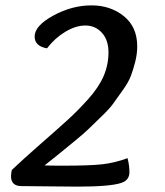

<svg xmlns="http://www.w3.org/2000/svg" viewBox="-20 -693 614 715"><path d="M155 -513Q109 -521 109 -557Q109 -597 178.5 -635Q248 -673 321 -673Q391 -673 441 -633Q491 -593 491 -520Q491 -492 483.5 -462.5Q476 -433 467 -409.5Q458 -386 436 -355.5Q414 -325 401 -306.5Q388 -288 354.5 -256Q321 -224 307.5 -210.5Q294 -197 253 -163.5Q212 -130 201 -121Q190 -112 146 -77Q165 -76 213 -76Q312 -76 359 -81Q406 -86 455 -104Q462 -76 462 -52Q462 -22 432 -12Q391 2 269 2Q230 2 159 1Q88 0 60 0Q21 0 21 -37Q21 -46 24 -60Q66 -100 130 -156Q194 -212 231.5 -246Q269 -280 308.5 -324Q348 -368 366 -410Q384 -452 384 -498Q384 -544 359.5 -571Q335 -598 298 -598Q262 -598 223 -574.5Q184 -551 155 -513Z"/></svg>

Font: Overlock
Style: Bold Italic
Weight: 700
Designer: Dario Muhafara
Foundry: Dario Manuel Muhafara
Version: Version 1.002